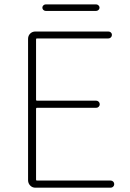

<svg xmlns="http://www.w3.org/2000/svg" viewBox="-20 -872 602 892"><path d="M144.5 0Q129.9 0 120.1 -10.3Q110.4 -20.5 110.4 -35.2V-691.4Q110.4 -706.1 120.1 -715.8Q129.9 -725.6 144.5 -725.6H483.4Q490.2 -725.6 495.1 -721.2Q500 -716.8 500 -710Q500 -703.1 495.1 -698.2Q490.2 -693.4 483.4 -693.4H151.4Q147.5 -693.4 147.5 -688.5V-408.2Q147.5 -404.3 151.4 -404.3H426.8Q433.6 -404.3 438.5 -399.4Q443.4 -394.5 443.4 -387.7Q443.4 -380.9 438.5 -376Q433.6 -371.1 426.8 -371.1H151.4Q147.5 -371.1 147.5 -366.2V-37.1Q147.5 -33.2 151.4 -33.2H494.1Q501 -33.2 505.9 -28.3Q510.7 -23.4 510.7 -16.6Q510.7 -9.8 505.9 -4.9Q501 0 494.1 0ZM192.4 -821.3Q186.5 -821.3 181.6 -825.7Q176.8 -830.1 176.8 -836.4Q176.8 -842.8 181.6 -847.2Q186.5 -851.6 192.4 -851.6H426.8Q432.6 -851.6 437.5 -847.2Q442.4 -842.8 442.4 -836.4Q442.4 -830.1 437.5 -825.7Q432.6 -821.3 426.8 -821.3Z"/></svg>

Font: Gen Jyuu Gothic ExtraLight
Style: Regular
Weight: 100
Designer: [Source Han Sans]
Ryoko NISHIZUKA  (kana & ideographs); Paul D. Hunt (Latin, Greek & Cyrillic); Wenlong ZHANG  (bopomofo
Version: Version 1.002.20150607